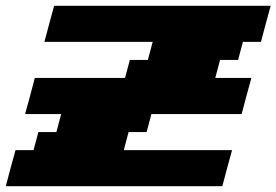

<svg xmlns="http://www.w3.org/2000/svg" viewBox="-20 -645 957 665"><path d="M0 0H750Q755.4 -21 766.6 -62.5Q777.8 -104 783.7 -125H408.7L425.3 -187.5H487.8L504.4 -250H816.9Q822.3 -270.5 833.5 -312.3Q844.7 -354 850.6 -375H725.6L742.2 -437.5H804.7L821.3 -500H883.8Q889.2 -520.5 900.4 -562.3Q911.6 -604 917.5 -625H167.5Q161.6 -604 150.4 -562.3Q139.2 -520.5 133.8 -500H508.8L492.2 -437.5H429.7L413.1 -375H100.6Q95.2 -354 84 -312.3Q72.8 -270.5 66.9 -250H191.9L175.3 -187.5H112.8L96.2 -125H33.7Q27.8 -104 16.6 -62.5Q5.4 -21 0 0Z"/></svg>

Font: Faithful 32x
Style: BoldOblique
Weight: 400
Foundry: Faithful Resource Pack
Version: Version 1.0; January 27, 2023